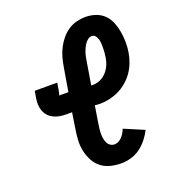

<svg xmlns="http://www.w3.org/2000/svg" viewBox="-136 -849 872 962"><g transform="rotate(-20 300.0 -367.5)"><path d="M348 8Q318 8 290 1Q262 -6 240.5 -23Q219 -40 206 -64.5Q193 -89 187 -116.5Q181 -144 182.5 -174Q184 -204 189 -233L202 -317H171Q153 -317 136 -320Q119 -323 104 -330.5Q89 -338 78 -350Q67 -362 61 -378Q55 -394 54.5 -411.5Q54 -429 57 -447L63 -482H183L177 -446Q177 -446 177 -446Q177 -446 177 -446V-445Q176 -440 174.5 -434.5Q173 -429 172 -423Q172 -423 172 -422.5Q172 -422 172 -422Q172 -422 172 -421.5Q172 -421 172 -421Q172 -420 171 -420Q170 -420 169 -419Q169 -418 169.5 -418Q170 -418 171 -418H219L241 -548Q245 -572 251.5 -595Q258 -618 269.5 -640.5Q281 -663 297.5 -683Q314 -703 335 -717Q356 -731 380 -737Q404 -743 428 -743Q456 -743 482 -734Q508 -725 526.5 -706.5Q545 -688 555 -663Q565 -638 569.5 -611.5Q574 -585 574.5 -556.5Q575 -528 570 -500Q566 -475 556.5 -450Q547 -425 532 -403Q517 -381 495.5 -362.5Q474 -344 450.5 -332.5Q427 -321 401 -315Q375 -309 350 -309Q343 -309 335.5 -309.5Q328 -310 321 -311L306 -217Q304 -204 302.5 -191.5Q301 -179 301 -166Q301 -153 303 -141Q305 -129 310 -118Q315 -107 325 -100Q335 -93 348 -93Q359 -93 369.5 -98.5Q380 -104 388 -113Q396 -122 402 -132Q408 -142 412 -153L518 -108Q506 -84 488.5 -62Q471 -40 448.5 -23.5Q426 -7 399.5 0.5Q373 8 348 8ZM348 -410Q361 -410 374.5 -414Q388 -418 399.5 -425.5Q411 -433 420.5 -443.5Q430 -454 437 -466.5Q444 -479 448 -492Q452 -505 454 -518Q456 -530 457 -542Q458 -554 458 -566Q458 -578 457.5 -590Q457 -602 454 -613Q451 -624 444 -633Q437 -642 425 -642Q413 -642 403.5 -634.5Q394 -627 387.5 -617.5Q381 -608 376 -597Q371 -586 367.5 -575.5Q364 -565 362 -554Q360 -543 358 -532L338 -410Q340 -410 342.5 -410Q345 -410 348 -410Z"/></g></svg>

Font: Iosevka Slab Extended
Style: Bold Italic
Weight: 700
Width: 7
Italic angle: -9°
Monospace: yes
Designer: Belleve Invis
Foundry: Belleve Invis
Version: Version 11.1.0; ttfautohint (v1.8.3)